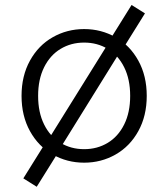

<svg xmlns="http://www.w3.org/2000/svg" viewBox="-20 -626 660 753"><path d="M414 -471 461.5 -440 209.5 -34 157.5 -59ZM163.5 -74 214.5 -38.5 124 106.5 71.5 73.5ZM408.5 -466 496 -606.5 548.5 -573.5 456 -425ZM64.5 -250Q64.5 -328.5 97.5 -388.2Q130.5 -448 186.8 -480Q243 -512 310 -512Q377 -512 433.2 -480Q489.5 -448 522.5 -388.2Q555.5 -328.5 555.5 -250Q555.5 -171.5 522.5 -111.8Q489.5 -52 433.2 -20Q377 12 310 12Q243 12 186.8 -20Q130.5 -52 97.5 -111.8Q64.5 -171.5 64.5 -250ZM490.5 -250Q490.5 -315 467 -362.2Q443.5 -409.5 402.5 -434.2Q361.5 -459 310 -459Q258.5 -459 217.5 -434.2Q176.5 -409.5 153 -362.2Q129.5 -315 129.5 -250Q129.5 -185 153 -137.8Q176.5 -90.5 217.5 -65.8Q258.5 -41 310 -41Q361.5 -41 402.5 -65.8Q443.5 -90.5 467 -137.8Q490.5 -185 490.5 -250Z"/></svg>

Font: Monaspace Xenon Var
Style: Regular
Weight: 400
Designer: Riley Cran and the Lettermatic Team
Version: Version 1.000 (Monaspace Xenon Var)